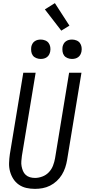

<svg xmlns="http://www.w3.org/2000/svg" viewBox="-20 -1200 543 1228"><path d="M204 8Q175 8 148.5 2Q122 -4 100.5 -19Q79 -34 65 -56Q51 -78 44 -104Q37 -130 38 -158Q39 -186 43 -214L129 -735H208L120 -203Q118 -186 116.5 -169.5Q115 -153 118 -137Q121 -121 127 -106.5Q133 -92 144.5 -81.5Q156 -71 171.5 -66.5Q187 -62 204 -62Q227 -62 251 -71Q275 -80 292.5 -98.5Q310 -117 319 -140.5Q328 -164 332 -187L422 -735H501L409 -176Q405 -152 397 -128Q389 -104 375.5 -82Q362 -60 342.5 -42Q323 -24 300 -12.5Q277 -1 252.5 3.5Q228 8 204 8ZM440 -823Q426 -823 412 -828.5Q398 -834 390 -845Q382 -856 380 -870.5Q378 -885 380 -900Q382 -910 387 -919.5Q392 -929 401 -935.5Q410 -942 420 -944.5Q430 -947 441 -947Q455 -947 469 -941.5Q483 -936 491 -925Q499 -914 501.5 -899.5Q504 -885 501 -870Q499 -860 494 -850.5Q489 -841 480 -834.5Q471 -828 461 -825.5Q451 -823 440 -823ZM240 -823Q226 -823 212 -828.5Q198 -834 190 -845Q182 -856 180 -870.5Q178 -885 180 -900Q182 -910 187 -919.5Q192 -929 201 -935.5Q210 -942 220 -944.5Q230 -947 241 -947Q255 -947 269 -941.5Q283 -936 291 -925Q299 -914 301.5 -899.5Q304 -885 301 -870Q299 -860 294 -850.5Q289 -841 280 -834.5Q271 -828 261 -825.5Q251 -823 240 -823ZM372 -1004 267 -1140 331 -1180 424 -1036Z"/></svg>

Font: Iosevka
Style: Italic
Weight: 400
Italic angle: -9°
Monospace: yes
Designer: Belleve Invis
Foundry: Belleve Invis
Version: Version 32.5.0; ttfautohint (v1.8.4)